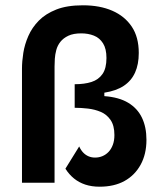

<svg xmlns="http://www.w3.org/2000/svg" viewBox="-20 -690 612 725"><path d="M356 15Q326 15 302 7Q278 -1 259.5 -16Q241 -31 227 -53L279 -137Q286 -122 295 -113Q304 -104 315 -99.5Q326 -95 339 -95Q354 -95 367 -100.5Q380 -106 390 -116.5Q400 -127 406 -143Q412 -159 412 -180Q412 -216 397.5 -237Q383 -258 360.5 -267.5Q338 -277 312 -280Q286 -283 262 -283V-372Q299 -372 325.5 -380.5Q352 -389 367 -410.5Q382 -432 382 -471Q382 -506 369 -526.5Q356 -547 334.5 -555.5Q313 -564 287 -564Q257 -564 238 -555Q219 -546 208 -532Q197 -518 192.5 -501Q188 -484 187 -468Q186 -452 186 -439V0H63V-431Q63 -458 68 -490Q73 -522 87 -554Q101 -586 126.5 -612Q152 -638 192.5 -654Q233 -670 293 -670Q357 -670 404 -649.5Q451 -629 477.5 -589.5Q504 -550 504 -490Q504 -447 490 -416Q476 -385 447.5 -366Q419 -347 374 -340V-327Q429 -323 464 -302Q499 -281 516 -245.5Q533 -210 533 -162Q533 -108 511 -68Q489 -28 450 -6.5Q411 15 356 15Z"/></svg>

Font: Bricolage Grotesque SemiCondensed SemiBold
Style: Regular
Weight: 600
Width: 4
Designer: Mathieu Triay
Foundry: Atelier Triay
Version: Version 1.001;gftools[0.9.33.dev8+g029e19f]